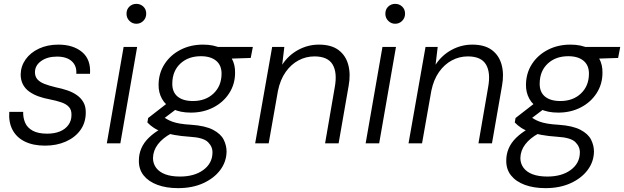

<svg xmlns="http://www.w3.org/2000/svg" viewBox="-20 -742 3231 994"><path d="M213 12Q152 12 109 -9Q66 -30 45 -69.5Q24 -109 28 -163H100Q99 -133 110 -107Q121 -81 149 -65.5Q177 -50 224 -50Q262 -50 290 -61.5Q318 -73 334 -95Q350 -117 350 -146Q351 -172 337.5 -187.5Q324 -203 298 -212Q272 -221 236 -228Q208 -233 181 -242.5Q154 -252 132.5 -267Q111 -282 99 -304.5Q87 -327 87 -357Q88 -400 113 -435Q138 -470 182 -490.5Q226 -511 282 -511Q359 -511 405 -472.5Q451 -434 446 -360H375Q378 -401 351.5 -425Q325 -449 275 -449Q225 -449 193 -426Q161 -403 161 -368Q161 -346 173.5 -331.5Q186 -317 210.5 -307.5Q235 -298 269 -290Q299 -284 327.5 -274.5Q356 -265 378 -249.5Q400 -234 412.5 -211.5Q425 -189 424 -156Q423 -105 395.5 -67.5Q368 -30 320.5 -9Q273 12 213 12Z M533 0 620 -499H690L603 0ZM686 -619Q665 -619 650 -634Q635 -649 635 -671Q635 -694 650 -708Q665 -722 686 -722Q707 -722 722 -708Q737 -694 737 -671Q737 -649 722 -634Q707 -619 686 -619Z M902 232Q841 232 795 215Q749 198 723.5 166Q698 134 699 88Q699 56 711.5 26.5Q724 -3 750 -28.5Q776 -54 814 -76L866 -51Q822 -27 797.5 5Q773 37 772 76Q772 105 788.5 127Q805 149 836 160.5Q867 172 912 172Q986 172 1032.5 138Q1079 104 1080 49Q1081 18 1057 -6Q1033 -30 963 -34Q917 -37 882 -43.5Q847 -50 821 -59Q795 -68 776 -80.5Q757 -93 743 -108L747 -131L850 -211L907 -188L804 -110L814 -143Q829 -134 842.5 -126Q856 -118 872.5 -112Q889 -106 912.5 -102Q936 -98 971 -96Q1043 -91 1083 -70Q1123 -49 1138 -19Q1153 11 1153 43Q1152 96 1120 138.5Q1088 181 1032 206.5Q976 232 902 232ZM968 -159Q912 -159 874.5 -178Q837 -197 818.5 -230.5Q800 -264 801 -305Q802 -364 832 -410.5Q862 -457 914 -484Q966 -511 1031 -511Q1087 -511 1124 -492Q1161 -473 1179.5 -440Q1198 -407 1197 -365Q1197 -307 1167 -260Q1137 -213 1085 -186Q1033 -159 968 -159ZM979 -219Q1044 -219 1085 -257.5Q1126 -296 1127 -358Q1128 -403 1099.5 -427Q1071 -451 1020 -451Q955 -451 914 -413Q873 -375 872 -311Q871 -266 899 -242.5Q927 -219 979 -219ZM1099 -436 1084 -499H1289L1278 -442Z M1301 0 1389 -499H1452L1441 -407Q1473 -456 1523.5 -483.5Q1574 -511 1631 -511Q1695 -511 1732.5 -483Q1770 -455 1783 -406.5Q1796 -358 1785 -298L1733 0H1663L1713 -290Q1727 -366 1702 -408Q1677 -450 1608 -450Q1564 -450 1525.5 -429.5Q1487 -409 1459 -369.5Q1431 -330 1419 -272L1371 0Z M1873 0 1960 -499H2030L1943 0ZM2026 -619Q2005 -619 1990 -634Q1975 -649 1975 -671Q1975 -694 1990 -708Q2005 -722 2026 -722Q2047 -722 2062 -708Q2077 -694 2077 -671Q2077 -649 2062 -634Q2047 -619 2026 -619Z M2095 0 2183 -499H2246L2235 -407Q2267 -456 2317.5 -483.5Q2368 -511 2425 -511Q2489 -511 2526.5 -483Q2564 -455 2577 -406.5Q2590 -358 2579 -298L2527 0H2457L2507 -290Q2521 -366 2496 -408Q2471 -450 2402 -450Q2358 -450 2319.5 -429.5Q2281 -409 2253 -369.5Q2225 -330 2213 -272L2165 0Z M2804 232Q2743 232 2697 215Q2651 198 2625.5 166Q2600 134 2601 88Q2601 56 2613.5 26.5Q2626 -3 2652 -28.5Q2678 -54 2716 -76L2768 -51Q2724 -27 2699.5 5Q2675 37 2674 76Q2674 105 2690.5 127Q2707 149 2738 160.5Q2769 172 2814 172Q2888 172 2934.5 138Q2981 104 2982 49Q2983 18 2959 -6Q2935 -30 2865 -34Q2819 -37 2784 -43.5Q2749 -50 2723 -59Q2697 -68 2678 -80.5Q2659 -93 2645 -108L2649 -131L2752 -211L2809 -188L2706 -110L2716 -143Q2731 -134 2744.5 -126Q2758 -118 2774.5 -112Q2791 -106 2814.5 -102Q2838 -98 2873 -96Q2945 -91 2985 -70Q3025 -49 3040 -19Q3055 11 3055 43Q3054 96 3022 138.5Q2990 181 2934 206.5Q2878 232 2804 232ZM2870 -159Q2814 -159 2776.5 -178Q2739 -197 2720.5 -230.5Q2702 -264 2703 -305Q2704 -364 2734 -410.5Q2764 -457 2816 -484Q2868 -511 2933 -511Q2989 -511 3026 -492Q3063 -473 3081.5 -440Q3100 -407 3099 -365Q3099 -307 3069 -260Q3039 -213 2987 -186Q2935 -159 2870 -159ZM2881 -219Q2946 -219 2987 -257.5Q3028 -296 3029 -358Q3030 -403 3001.5 -427Q2973 -451 2922 -451Q2857 -451 2816 -413Q2775 -375 2774 -311Q2773 -266 2801 -242.5Q2829 -219 2881 -219ZM3001 -436 2986 -499H3191L3180 -442Z"/></svg>

Font: DM Sans 20pt Light
Style: Italic
Weight: 300
Italic angle: -10°
Version: Version 4.004;gftools[0.9.30]